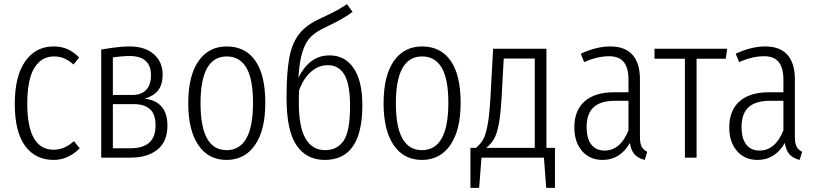

<svg xmlns="http://www.w3.org/2000/svg" viewBox="-20 -757 3921 922"><path d="M360 -481 333 -447Q311 -467 288.5 -476.5Q266 -486 239 -486Q179 -486 145 -431Q111 -376 111 -259Q111 -38 238 -38Q289 -38 335 -79L363 -45Q307 11 238 11Q150 11 100.5 -56.5Q51 -124 51 -258Q51 -391 101 -462.5Q151 -534 238 -534Q274 -534 303 -521.5Q332 -509 360 -481Z M784 -154Q784 -77 736 -38.5Q688 0 608 0H466V-519Q499 -525 535.5 -529.5Q572 -534 602 -534Q676 -534 718.5 -497Q761 -460 761 -398Q761 -352 740 -324Q719 -296 674 -283Q727 -278 755.5 -245.5Q784 -213 784 -154ZM522 -481V-301H616Q658 -301 681.5 -325Q705 -349 705 -396Q705 -441 679.5 -464.5Q654 -488 603 -488Q566 -488 522 -481ZM727 -154Q727 -209 700 -233Q673 -257 622 -257H522V-45H607Q727 -45 727 -154Z M1254 -263Q1254 -132 1204.5 -60.5Q1155 11 1068 11Q981 11 932.5 -60Q884 -131 884 -261Q884 -393 933 -463.5Q982 -534 1069 -534Q1158 -534 1206 -465.5Q1254 -397 1254 -263ZM943 -261Q943 -36 1068 -36Q1195 -36 1195 -263Q1195 -378 1163 -432Q1131 -486 1069 -486Q943 -486 943 -261Z M1720 -252Q1720 11 1540 11Q1452 11 1404 -59Q1356 -129 1356 -287Q1356 -408 1369 -478.5Q1382 -549 1416 -593Q1450 -637 1516 -667Q1565 -690 1592.5 -704.5Q1620 -719 1646 -737L1673 -700Q1632 -668 1541 -625Q1498 -605 1473 -580.5Q1448 -556 1433 -510Q1418 -464 1413 -384Q1437 -433 1474 -462Q1511 -491 1563 -491Q1636 -491 1678 -430Q1720 -369 1720 -252ZM1661 -248Q1661 -352 1634 -398Q1607 -444 1554 -444Q1509 -444 1472.5 -411.5Q1436 -379 1416 -322L1415 -271Q1414 -150 1446.5 -93Q1479 -36 1541 -36Q1599 -36 1630 -81Q1661 -126 1661 -248Z M2192 -263Q2192 -132 2142.5 -60.5Q2093 11 2006 11Q1919 11 1870.5 -60Q1822 -131 1822 -261Q1822 -393 1871 -463.5Q1920 -534 2007 -534Q2096 -534 2144 -465.5Q2192 -397 2192 -263ZM1881 -261Q1881 -36 2006 -36Q2133 -36 2133 -263Q2133 -378 2101 -432Q2069 -486 2007 -486Q1881 -486 1881 -261Z M2645 -47V145H2603L2592 0H2292L2281 145H2239V-47H2266Q2288 -66 2300 -87Q2312 -108 2321 -154.5Q2330 -201 2335 -286L2348 -523H2604V-47ZM2548 -476H2399L2389 -292Q2384 -209 2375.5 -162.5Q2367 -116 2353 -91Q2339 -66 2315 -47H2548Z M3088 -28 3076 11Q3044 3 3027 -16Q3010 -35 3005 -71Q2958 11 2874 11Q2812 11 2775 -32Q2738 -75 2738 -145Q2738 -227 2787.5 -270.5Q2837 -314 2929 -314H2998V-374Q2998 -431 2975.5 -459Q2953 -487 2905 -487Q2850 -487 2785 -459L2769 -499Q2844 -534 2910 -534Q2982 -534 3017.5 -493.5Q3053 -453 3053 -378V-100Q3053 -68 3061.5 -52.5Q3070 -37 3088 -28ZM2998 -131V-273H2934Q2864 -273 2830.5 -242Q2797 -211 2797 -147Q2797 -92 2819.5 -63Q2842 -34 2883 -34Q2959 -34 2998 -131Z M3472 -523 3465 -475H3325V0H3269V-475H3123V-523Z M3832 -28 3820 11Q3788 3 3771 -16Q3754 -35 3749 -71Q3702 11 3618 11Q3556 11 3519 -32Q3482 -75 3482 -145Q3482 -227 3531.5 -270.5Q3581 -314 3673 -314H3742V-374Q3742 -431 3719.5 -459Q3697 -487 3649 -487Q3594 -487 3529 -459L3513 -499Q3588 -534 3654 -534Q3726 -534 3761.5 -493.5Q3797 -453 3797 -378V-100Q3797 -68 3805.5 -52.5Q3814 -37 3832 -28ZM3742 -131V-273H3678Q3608 -273 3574.5 -242Q3541 -211 3541 -147Q3541 -92 3563.5 -63Q3586 -34 3627 -34Q3703 -34 3742 -131Z"/></svg>

Font: Fira Sans Extra Condensed Light
Style: Regular
Weight: 300
Width: 1
Designer: Carrois Corporate & Edenspiekermann AG
Foundry: Carrois Corporate GbR & Edenspiekermann AG
Version: Version 4.203